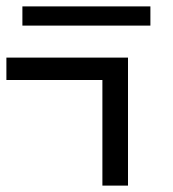

<svg xmlns="http://www.w3.org/2000/svg" viewBox="-20 -580 540 600"><path d="M50 -560V-500H450V-560ZM300 0H380V-400H0V-330H300Z"/></svg>

Font: KetosagCBd
Style: Regular
Weight: 500
Designer: gluk
Foundry: gluk
Version: Version 00.0024